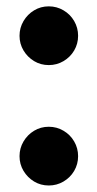

<svg xmlns="http://www.w3.org/2000/svg" viewBox="-20 -560 298 590"><path d="M130 -360Q105 -360 84.8 -372.2Q64.5 -384.5 52.2 -405Q40 -425.5 40 -450Q40 -474.5 52.2 -495.2Q64.5 -516 84.8 -528.2Q105 -540.5 130 -540.5Q154.5 -540.5 175.2 -528.2Q196 -516 208 -495.2Q220 -474.5 220 -450Q220 -425.5 208 -405Q196 -384.5 175.2 -372.2Q154.5 -360 130 -360ZM130 10Q105 10 84.8 -2.2Q64.5 -14.5 52.2 -35Q40 -55.5 40 -80Q40 -104.5 52.2 -125.2Q64.5 -146 84.8 -158.2Q105 -170.5 130 -170.5Q154.5 -170.5 175.2 -158.2Q196 -146 208 -125.2Q220 -104.5 220 -80Q220 -55.5 208 -35Q196 -14.5 175.2 -2.2Q154.5 10 130 10Z"/></svg>

Font: Bodoni Moda 72pt
Style: Bold
Weight: 700
Designer: Owen Earl
Foundry: indestructible type
Version: Version 2.004